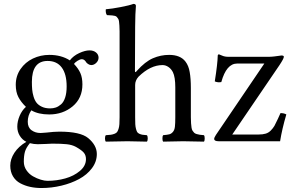

<svg xmlns="http://www.w3.org/2000/svg" viewBox="-20 -718 1496 976"><path d="M318.8 -278.8Q318.8 -341.3 293.9 -374.8Q269 -408.2 222.2 -408.2Q142.1 -408.2 142.1 -301.8Q142.1 -279.3 143.6 -262.7Q145 -246.1 150.6 -227.1Q156.2 -208 165.8 -195.8Q175.3 -183.6 192.9 -175.3Q210.4 -167 234.9 -167Q250.5 -167 263.9 -171.6Q277.3 -176.3 290.5 -187.7Q303.7 -199.2 311.3 -222.4Q318.8 -245.6 318.8 -278.8ZM131.8 9.8Q112.3 33.7 106.7 53.7Q101.1 73.7 101.1 104Q101.1 127.9 114.5 147.5Q127.9 167 147.7 178.2Q167.5 189.5 187 195.3Q206.5 201.2 221.2 201.2Q268.1 201.2 311.8 189Q355.5 176.8 386.2 150.9Q417 125 417 90.8Q417 71.3 406.2 58.3Q395.5 45.4 366.2 28.8Q346.7 18.1 319.3 15.1Q292 12.2 245.1 12.2Q240.2 12.2 214.8 13.7Q189.5 15.1 171.9 15.1Q152.3 15.1 131.8 9.8ZM443.8 -387.2Q436 -387.2 427.5 -392.8Q418.9 -398.4 416 -404.8Q407.7 -417 396 -417Q386.7 -417 374 -408.9Q361.3 -400.9 356 -393.1Q378.4 -369.6 388.7 -346.2Q398.9 -322.8 398.9 -289.1Q398.9 -218.8 349.4 -177.5Q299.8 -136.2 230 -136.2Q174.8 -136.2 139.2 -157.2Q121.1 -131.8 121.1 -99.1Q121.1 -69.8 140.4 -55.9Q159.7 -42 185.1 -42Q187 -42 190.9 -42.2Q194.8 -42.5 201.9 -43Q209 -43.5 214.8 -43.9Q254.9 -48.8 282.2 -48.8Q388.7 -48.8 428.2 -16.1Q472.2 20.5 472.2 64.9Q472.2 104 447.3 137.2Q422.4 170.4 382.1 192.1Q341.8 213.9 292 225.8Q242.2 237.8 190.9 237.8Q160.2 237.8 133.3 231.9Q106.4 226.1 83 213.6Q59.6 201.2 45.9 178.2Q32.2 155.3 32.2 124Q32.2 90.8 53.2 58.6Q74.2 26.4 113.8 2.9Q93.3 -7.3 80.6 -27.8Q67.9 -48.3 67.9 -74.2Q67.9 -101.1 79.8 -129.2Q91.8 -157.2 111.8 -174.8Q86.9 -198.7 73.5 -224.4Q60.1 -250 60.1 -287.1Q60.1 -331.5 84.2 -366.7Q108.4 -401.9 147.2 -420.4Q186 -439 231 -439Q291.5 -439 335 -411.1Q353 -434.6 382.8 -448.2Q412.6 -461.9 435.1 -461.9Q455.1 -461.9 468 -451.4Q481 -440.9 481 -424.8Q481 -410.2 469.5 -398.7Q458 -387.2 443.8 -387.2Z M667 -286.1V-122.1Q667 -100.1 667.7 -86.7Q668.5 -73.2 671.4 -62.5Q674.3 -51.8 677.5 -46.6Q680.7 -41.5 688.7 -37.8Q696.8 -34.2 704.3 -33Q711.9 -31.7 726.6 -30.8Q731 -26.4 731 -14.4Q731 -2.4 726.6 2Q642.6 0 627.9 0Q600.1 0 518.1 2Q513.7 -2.4 513.7 -14.4Q513.7 -26.4 518.1 -30.8Q534.7 -31.7 543.5 -33Q552.2 -34.2 561.8 -37.8Q571.3 -41.5 575.2 -46.9Q579.1 -52.2 582.5 -62.5Q585.9 -72.8 586.9 -86.7Q587.9 -100.6 587.9 -122.1V-559.1Q587.9 -576.2 586.9 -588.1Q585.9 -600.1 585 -609.1Q584 -618.2 580.1 -623.5L573.2 -632.3Q570.8 -635.7 563 -637.5Q555.2 -639.2 550 -639.6Q544.9 -640.1 533.2 -640.6Q527.3 -641.1 523.9 -641.1Q519.5 -645.5 518.1 -655Q516.6 -664.6 518.1 -670.9Q548.3 -673.3 594 -682.1Q639.6 -690.9 658.2 -698.2Q670.9 -698.2 670.9 -688Q667.5 -650.9 667 -583L666 -357.9Q666 -345.7 674.3 -356Q675.3 -357.4 675.8 -357.9Q717.8 -404.8 757.3 -421.9Q796.9 -439 839.8 -439Q897 -439 922.9 -404.8Q939 -383.8 944.3 -351.6Q950.2 -318.8 950.2 -271V-122.1Q950.2 -104 951.2 -91.6Q952.1 -79.1 953.6 -69.1Q955.1 -59.1 959 -53.2Q962.9 -47.4 967 -43.2Q971.2 -39.1 979.5 -36.6Q987.8 -34.2 995.6 -33Q1003.4 -31.7 1017.1 -30.8Q1020.5 -26.4 1020.5 -14.4Q1020.5 -2.4 1017.1 2Q931.2 0 911.1 0Q893.1 0 809.1 2Q805.7 -2.4 805.7 -14.4Q805.7 -26.4 809.1 -30.8Q831.1 -32.7 841.1 -35.4Q851.1 -38.1 859.1 -47.6Q867.2 -57.1 869.1 -73.7Q871.1 -90.3 871.1 -122.1V-273.9Q871.1 -326.2 858.9 -351.1Q850.1 -368.2 835.9 -377.7Q821.8 -387.2 806.2 -387.2Q744.6 -387.2 684.1 -328.1Q667 -309.1 667 -286.1Z M1092.8 -441.9Q1096.7 -440.9 1109.6 -435.1Q1122.6 -429.2 1141.6 -429.2H1344.7Q1357.4 -429.2 1372.8 -430.9Q1388.2 -432.6 1398.7 -434.3Q1409.2 -436 1410.6 -436Q1422.9 -436 1422.9 -429.2Q1422.9 -420.4 1400.9 -387.2L1160.6 -34.2H1293.9Q1315.4 -34.2 1330.3 -38.6Q1345.2 -43 1356.4 -54.4Q1367.7 -65.9 1375 -78.1Q1381.8 -90.3 1392.6 -113.8L1405.8 -143.1Q1424.3 -143.1 1435.5 -136.2Q1413.6 -61.5 1403.8 0H1091.8Q1068.8 0 1068.8 -12.2Q1068.8 -18.6 1077.6 -32.2L1323.7 -395H1185.5Q1130.9 -395 1105 -300.8Q1087.4 -297.4 1071.8 -304.2Q1085.9 -393.1 1086.9 -436Q1086.9 -438 1088.9 -439.9Q1090.8 -441.9 1092.8 -441.9Z"/></svg>

Font: Linux Libertine G
Style: Regular
Weight: 400
Designer: Philipp H. Poll
Foundry: Philipp H. Poll
Version: Version 4.7.5